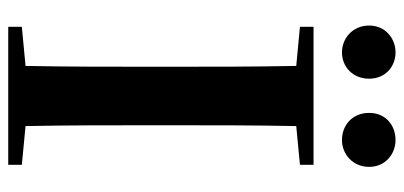

<svg xmlns="http://www.w3.org/2000/svg" viewBox="-277 -703 980 466"><g transform="rotate(90 213.0 -470.0)"><path d="M107 -810C141 -810 171 -835 171 -876C171 -916 141 -940 107 -940C74 -940 42 -916 42 -876C42 -835 74 -810 107 -810ZM320 -810C353 -810 385 -835 385 -876C385 -916 353 -940 320 -940C284 -940 254 -916 254 -876C254 -835 284 -810 320 -810ZM45 -708 140 -699C142 -597 142 -496 142 -394V-346C142 -243 142 -141 140 -42L45 -33V0H380V-33L286 -42C284 -143 284 -245 284 -347V-394C284 -497 284 -599 286 -699L380 -708V-741H45Z"/></g></svg>

Font: Noto Serif CJK HK
Style: Bold
Weight: 700
Designer: Ryoko NISHIZUKA 西塚涼子 (kana & ideographs); Frank Grießhammer (Latin, Greek & Cyrillic); Wenlong ZHANG 张文龙 (bopomofo); San
Foundry: Adobe
Version: Version 2.001;hotconv 1.1.0;makeotfexe 2.6.0